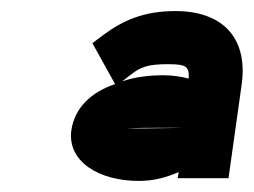

<svg xmlns="http://www.w3.org/2000/svg" viewBox="-20 -799 459 347"><path d="M215 -663C235 -679 249 -683 284 -683C318 -683 322 -678 321 -657C310 -660 293 -663 276 -663C250 -663 224 -660 201 -652ZM109 -564C101 -507 159 -472 231 -472C259 -472 282 -479 303 -488L301 -477H393L417 -648C428 -733 380 -779 297 -779C240 -779 202 -762 167 -736L147 -721L188 -647C146 -633 115 -605 109 -564ZM210 -567C210 -567 222 -568 263 -568H309C298 -568 272 -567 246 -567Z"/></svg>

Font: Charger
Style: HemiRT
Weight: 900
Designer: Jasper
Foundry: Cannot Into Space Fonts
Version: Version 0.99